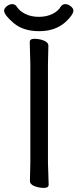

<svg xmlns="http://www.w3.org/2000/svg" viewBox="-39 -900 378 936"><path d="M318.8 -849.1Q318.8 -828.1 279.8 -792Q230 -748 152.1 -748Q74.2 -748 27.6 -787.6Q-19 -827.1 -19 -848.1Q-19 -858.9 -6.1 -869.4Q6.8 -879.9 21 -879.9Q35.2 -879.9 43 -867.2Q56.2 -846.2 84.5 -832Q112.8 -817.9 150.4 -817.9Q188 -817.9 216.6 -832Q245.1 -846.2 256.8 -867.2Q265.1 -879.9 279.1 -879.9Q293 -879.9 305.9 -869.4Q318.8 -858.9 318.8 -849.1ZM106.9 -18.1 108.9 -106.9V-588.9L106 -694.8Q106 -710.9 128.9 -710.9Q151.9 -710.9 174.3 -702.4Q196.8 -693.8 196.8 -676.8L194.8 -587.9V-106L198.2 0Q198.2 16.1 175 16.1Q151.9 16.1 129.4 7.6Q106.9 -1 106.9 -18.1Z"/></svg>

Font: LXGW WenKai Screen
Style: Regular
Weight: 400
Designer: LXGW / Fontworks Inc.
Foundry: LXGW / Fontworks Inc.
Version: Version 1.510;January 18,2025